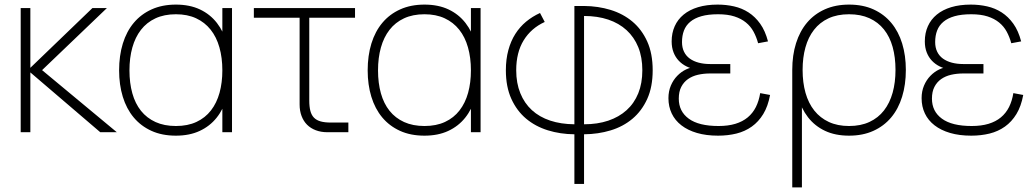

<svg xmlns="http://www.w3.org/2000/svg" viewBox="-20 -575 4496 835"><path d="M101 -269.5 416 0H488L163 -270L445 -540H382ZM70 0H112V-540H70Z M989 -540V0H947V-540ZM745 -555Q805 -555 849.5 -534Q894 -513 923.5 -475Q953 -437 967.5 -384.5Q982 -332 982 -269Q982 -205.5 967 -153Q952 -100.5 922.2 -63.2Q892.5 -26 848.2 -5.5Q804 15 745 15Q684.5 15 638.5 -6Q592.5 -27 561.2 -64.5Q530 -102 514 -154.2Q498 -206.5 498 -269Q498 -333 514.2 -385.8Q530.5 -438.5 562 -476Q593.5 -513.5 639.5 -534.2Q685.5 -555 745 -555ZM745 -513Q694 -513 656 -495.2Q618 -477.5 593 -445.2Q568 -413 555.5 -368.2Q543 -323.5 543 -269Q543 -214 555.5 -169.2Q568 -124.5 593.2 -93Q618.5 -61.5 656.5 -44.2Q694.5 -27 745 -27Q796.5 -27 834.5 -44.8Q872.5 -62.5 897.5 -94.8Q922.5 -127 934.8 -171.5Q947 -216 947 -269Q947 -324 934.2 -369Q921.5 -414 896 -446Q870.5 -478 832.8 -495.5Q795 -513 745 -513Z M1084 -498H1524V-540H1084ZM1495 -42H1419Q1392.5 -42 1374.5 -47Q1356.5 -52 1345.5 -63.2Q1334.5 -74.5 1329.8 -92.8Q1325 -111 1325 -138V-540H1283V-131V-120.5Q1283 -93 1291.5 -70.5Q1300 -48 1315.5 -32.5Q1331 -17 1353.5 -8.5Q1376 0 1403.5 0H1414H1495Z M2070 -540V0H2028V-540ZM1826 -555Q1886 -555 1930.5 -534Q1975 -513 2004.5 -475Q2034 -437 2048.5 -384.5Q2063 -332 2063 -269Q2063 -205.5 2048 -153Q2033 -100.5 2003.2 -63.2Q1973.5 -26 1929.2 -5.5Q1885 15 1826 15Q1765.5 15 1719.5 -6Q1673.5 -27 1642.2 -64.5Q1611 -102 1595 -154.2Q1579 -206.5 1579 -269Q1579 -333 1595.2 -385.8Q1611.5 -438.5 1643 -476Q1674.5 -513.5 1720.5 -534.2Q1766.5 -555 1826 -555ZM1826 -513Q1775 -513 1737 -495.2Q1699 -477.5 1674 -445.2Q1649 -413 1636.5 -368.2Q1624 -323.5 1624 -269Q1624 -214 1636.5 -169.2Q1649 -124.5 1674.2 -93Q1699.5 -61.5 1737.5 -44.2Q1775.5 -27 1826 -27Q1877.5 -27 1915.5 -44.8Q1953.5 -62.5 1978.5 -94.8Q2003.5 -127 2015.8 -171.5Q2028 -216 2028 -269Q2028 -324 2015.2 -369Q2002.5 -414 1977 -446Q1951.5 -478 1913.8 -495.5Q1876 -513 1826 -513Z M2478 225H2520V9Q2581.5 8.5 2635.8 -8Q2690 -24.5 2730.5 -58.5Q2771 -92.5 2794.8 -144.8Q2818.5 -197 2818.5 -269.5Q2818.5 -342 2794.8 -394.5Q2771 -447 2730.5 -481Q2690 -515 2635.8 -531.8Q2581.5 -548.5 2520 -549H2478V-34.5Q2419.5 -35 2372.8 -50.5Q2326 -66 2293.2 -96Q2260.5 -126 2242.8 -169.8Q2225 -213.5 2225 -269.5Q2225 -347 2257.5 -399.8Q2290 -452.5 2349 -479.5L2328.5 -518.5Q2295.5 -503.5 2268 -480.8Q2240.5 -458 2221 -427.2Q2201.5 -396.5 2190.8 -357Q2180 -317.5 2180 -269.5Q2180 -197.5 2203.8 -145.2Q2227.5 -93 2268 -59Q2308.5 -25 2362.8 -8.2Q2417 8.5 2478 9ZM2520 -505.5Q2578.5 -505.5 2625.2 -489.8Q2672 -474 2705 -443.8Q2738 -413.5 2755.8 -369.8Q2773.5 -326 2773.5 -269.5Q2773.5 -213 2755.8 -169.2Q2738 -125.5 2705 -95.8Q2672 -66 2625.2 -50.2Q2578.5 -34.5 2520 -34.5Z M3103 15Q3145.5 15 3182.8 5.8Q3220 -3.5 3249.5 -24.5Q3279 -45.5 3299.5 -79.2Q3320 -113 3329 -162L3286 -170Q3280.5 -136 3267.3 -109.5Q3254 -83 3231.8 -64.5Q3209.5 -46 3178 -36.5Q3146.5 -27 3105 -27Q3019 -27 2975.5 -58.8Q2932 -90.5 2932 -146Q2932 -176.5 2942.8 -197.2Q2953.5 -218 2972 -231Q2990.5 -244 3015.3 -249.8Q3040 -255.5 3068 -255.5H3156V-296.5H3068Q3041 -296.5 3018.5 -302.5Q2996 -308.5 2979.8 -320.2Q2963.5 -332 2954.8 -350Q2946 -368 2946 -392Q2946 -420 2954.5 -442.2Q2963 -464.5 2981.8 -480.2Q3000.5 -496 3030.3 -504.5Q3060 -513 3103 -513Q3144.5 -513 3174 -503.5Q3203.5 -494 3224 -477.2Q3244.5 -460.5 3257 -437.5Q3269.5 -414.5 3277 -387L3320 -395Q3308 -441 3286 -471.8Q3264 -502.5 3235.3 -521Q3206.5 -539.5 3172.3 -547.2Q3138 -555 3101 -555Q3053 -555 3015.8 -543.8Q2978.5 -532.5 2953 -511.5Q2927.5 -490.5 2914.3 -461Q2901 -431.5 2901 -395Q2901 -368 2909.3 -347Q2917.5 -326 2932 -310.8Q2946.5 -295.5 2966 -286Q2985.5 -276.5 3008 -272.5L3007.5 -284Q2985.5 -283.5 2964 -273.2Q2942.5 -263 2925.3 -245.2Q2908 -227.5 2897.5 -202.8Q2887 -178 2887 -148Q2887 -111.5 2901.3 -81.5Q2915.5 -51.5 2943.3 -30Q2971 -8.5 3011 3.2Q3051 15 3103 15Z M3425.5 240V-271H3467.5V240ZM3672.5 -27Q3723.5 -27 3761.5 -44.8Q3799.5 -62.5 3824.5 -94.8Q3849.5 -127 3862 -171.8Q3874.5 -216.5 3874.5 -271Q3874.5 -326 3862 -370.8Q3849.5 -415.5 3824.2 -447Q3799 -478.5 3761 -495.8Q3723 -513 3672.5 -513Q3621 -513 3583 -495.2Q3545 -477.5 3520 -445.2Q3495 -413 3482.8 -368.8Q3470.5 -324.5 3470.5 -271Q3470.5 -216 3483.2 -171Q3496 -126 3521.5 -94Q3547 -62 3584.8 -44.5Q3622.5 -27 3672.5 -27ZM3435.5 -271H3425.5Q3425.5 -335 3442 -387.2Q3458.5 -439.5 3490 -476.8Q3521.5 -514 3567.5 -534.5Q3613.5 -555 3672.5 -555Q3733 -555 3779 -534Q3825 -513 3856.2 -475.5Q3887.5 -438 3903.5 -385.8Q3919.5 -333.5 3919.5 -271Q3919.5 -207 3903.2 -154.2Q3887 -101.5 3855.5 -64Q3824 -26.5 3778 -5.8Q3732 15 3672.5 15Q3612.5 15 3568 -6Q3523.5 -27 3494 -65Q3464.5 -103 3450 -155.5Q3435.5 -208 3435.5 -271Z M4204 15Q4246.5 15 4283.8 5.8Q4321 -3.5 4350.5 -24.5Q4380 -45.5 4400.5 -79.2Q4421 -113 4430 -162L4387 -170Q4381.5 -136 4368.3 -109.5Q4355 -83 4332.8 -64.5Q4310.5 -46 4279 -36.5Q4247.5 -27 4206 -27Q4120 -27 4076.5 -58.8Q4033 -90.5 4033 -146Q4033 -176.5 4043.8 -197.2Q4054.5 -218 4073 -231Q4091.5 -244 4116.3 -249.8Q4141 -255.5 4169 -255.5H4257V-296.5H4169Q4142 -296.5 4119.5 -302.5Q4097 -308.5 4080.8 -320.2Q4064.5 -332 4055.8 -350Q4047 -368 4047 -392Q4047 -420 4055.5 -442.2Q4064 -464.5 4082.8 -480.2Q4101.5 -496 4131.3 -504.5Q4161 -513 4204 -513Q4245.5 -513 4275 -503.5Q4304.5 -494 4325 -477.2Q4345.5 -460.5 4358 -437.5Q4370.5 -414.5 4378 -387L4421 -395Q4409 -441 4387 -471.8Q4365 -502.5 4336.3 -521Q4307.5 -539.5 4273.3 -547.2Q4239 -555 4202 -555Q4154 -555 4116.8 -543.8Q4079.5 -532.5 4054 -511.5Q4028.5 -490.5 4015.3 -461Q4002 -431.5 4002 -395Q4002 -368 4010.3 -347Q4018.5 -326 4033 -310.8Q4047.5 -295.5 4067 -286Q4086.5 -276.5 4109 -272.5L4108.5 -284Q4086.5 -283.5 4065 -273.2Q4043.5 -263 4026.3 -245.2Q4009 -227.5 3998.5 -202.8Q3988 -178 3988 -148Q3988 -111.5 4002.3 -81.5Q4016.5 -51.5 4044.3 -30Q4072 -8.5 4112 3.2Q4152 15 4204 15Z"/></svg>

Font: Vela Sans GX ExtLt
Style: Regular
Weight: 200
Designer: Principal design: Mikhail Sharanda - project Manrope.
Design modification: Ravid Balaliev
Foundry: Mikhail Sharanda
Version: Version 1.001